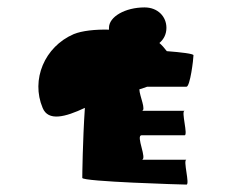

<svg xmlns="http://www.w3.org/2000/svg" viewBox="-20 -750 675 518"><path d="M95 -459C110 -422 156 -434 209 -459C203 -370 202 -276 202 -270C202 -260 473 -252 483 -252C493 -252 473 -319 483 -319H362C379 -319 345 -385 362 -385H478C488 -385 468 -451 478 -451H362C376 -451 356 -492 356 -509C363 -511 371 -514 377 -516H483C493 -516 502 -591 502 -601C502 -605 469 -609 430 -612C424 -620 417 -628 410 -634C422 -644 429 -658 429 -675C429 -705 406 -730 370 -730C318 -730 274 -705 274 -675V-670C237 -671 201 -667 179 -658C100 -624 63 -535 95 -459Z"/></svg>

Font: Ampere
Style: SCUltExt
Weight: 400
Version: Version 1